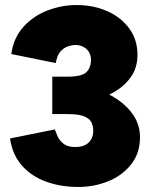

<svg xmlns="http://www.w3.org/2000/svg" viewBox="-20 -732 607 764"><path d="M292 12Q221 12 162.5 -9.5Q104 -31 66.5 -74Q29 -117 20 -181L198 -217Q202 -206 209.5 -189Q217 -172 233.5 -159.5Q250 -147 280 -147Q314 -147 332.5 -164.5Q351 -182 351 -212Q351 -227 345 -242.5Q339 -258 317.5 -268Q296 -278 250 -278H188V-395H243Q300 -395 352.5 -380Q405 -365 446.5 -337Q488 -309 512.5 -271Q537 -233 537 -186Q537 -122 501.5 -77.5Q466 -33 410 -10.5Q354 12 292 12ZM188 -320V-427H250Q306 -427 324 -445Q342 -463 342 -494Q342 -512 334 -525Q326 -538 312 -545.5Q298 -553 280 -553Q267 -553 250.5 -547.5Q234 -542 220.5 -527Q207 -512 202 -481L25 -517Q34 -582 73.5 -625.5Q113 -669 169.5 -690.5Q226 -712 284 -712Q352 -712 407 -687.5Q462 -663 494.5 -618.5Q527 -574 527 -514Q527 -463 501.5 -426.5Q476 -390 434.5 -366Q393 -342 343 -331Q293 -320 243 -320Z"/></svg>

Font: Figtree Black
Style: Regular
Weight: 900
Designer: Erik Kennedy
Foundry: Erik Kennedy
Version: Version 2.001;gftools[0.9.30]